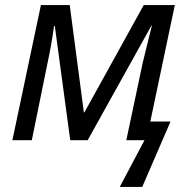

<svg xmlns="http://www.w3.org/2000/svg" viewBox="-20 -555 742 760"><path d="M106 0 168 -305C179 -354 189 -415 194 -452H197L258 0H327L579 -453H581C570 -410 557 -356 545 -307L480 0H552L454 185H543L655 -74H575L672 -535H549L314 -110H312L256 -535H142L29 0Z"/></svg>

Font: BC Sans
Style: Italic
Weight: 400
Italic angle: -12°
Designer: Monotype Design Team
Designer: Province of B.C.
Foundry: Monotype Imaging Inc.
Version: Version 2.000;GOOG;noto-source:20170915:90ef993387c0